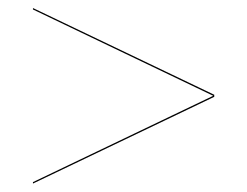

<svg xmlns="http://www.w3.org/2000/svg" viewBox="-20 -620 600 466"><path d="M500 -390 60 -600.5V-597L497.5 -387.5L60 -178V-174.5L500 -385Z"/></svg>

Font: Bodoni* 48pt Fatface
Style: Italic
Weight: 900
Italic angle: -13°
Version: Version 2.3